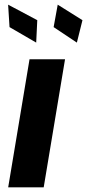

<svg xmlns="http://www.w3.org/2000/svg" viewBox="-20 -798 371 818"><path d="M134.2 -616.5 138.8 -712 14.6 -778.1 20.6 -682.5ZM307.5 -616.5 331.3 -712 225.9 -778.1 208.5 -682.5ZM14.9 0H166.2L257.1 -545.5H105.8Z"/></svg>

Font: TID UI
Style: Bold Italic
Weight: 700
Italic angle: -9.39999°
Designer: The TID Project Authors
Foundry: Bakken & Bæck
Version: Version 1.001;hotconv 1.0.109;makeotfexe 2.5.65596